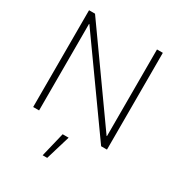

<svg xmlns="http://www.w3.org/2000/svg" viewBox="-222 -868 1156 1250"><g transform="rotate(30 356.0 -243.5)"><path d="M633.3 -727.5V0H589.4L125.5 -650.4H123V0H78.6V-727.5H123.5L586.4 -76.2H589.4V-727.5ZM289.1 241.2 333.5 57.6H378.4L323.2 241.2Z"/></g></svg>

Font: Inter Display Extra Light
Style: Regular
Weight: 200
Designer: Rasmus Andersson
Foundry: rsms
Version: Version 4.000;git-4fc901f